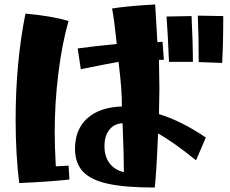

<svg xmlns="http://www.w3.org/2000/svg" viewBox="-20 -816 1030 860"><path d="M316 -150Q316 -237 371.5 -286.5Q427 -336 526 -339Q526 -379 523 -421.5Q520 -464 511 -539Q460 -530 342 -506L328 -599Q401 -609 503 -619Q492 -726 482 -778Q550 -789 675 -796L685 -627L708 -629L714 -548H692L694 -418L692 -305Q793 -274 902 -200L858 -98Q754 -182 688 -218Q680 -28 673 24Q541 24 463.5 7Q386 -10 351 -48Q316 -86 316 -150ZM50 -280Q50 -535 94 -755Q209 -745 287 -722Q258 -621 241.5 -488.5Q225 -356 225 -224Q225 -161 230 -71L287 -74L291 -12Q216 -3 66 4Q50 -127 50 -280ZM529 -264Q491 -262 469.5 -234.5Q448 -207 448 -161Q448 -115 471 -84.5Q494 -54 535 -45Q535 -114 529 -264ZM726 -742 838 -744Q844 -622 844 -539H737Q732 -658 726 -742ZM866 -746 980 -744Q980 -619 975 -534L870 -538Q870 -662 866 -746Z"/></svg>

Font: Otomanopee One
Style: Regular
Weight: 400
Designer: Das Ende der Wildnis
Foundry: Gutenberg Labo
Version: Version 3.005